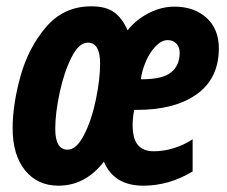

<svg xmlns="http://www.w3.org/2000/svg" viewBox="-20 -578 719 608"><path d="M20 -172Q20 -247 45 -337Q70 -427 126 -492.5Q182 -558 269 -558Q315 -558 341 -539.5Q367 -521 384 -482Q412 -517 452 -537Q492 -557 532 -557Q595 -557 634 -521.5Q673 -486 673 -425Q673 -330 603.5 -280Q534 -230 414 -230H405Q400 -205 400 -182Q400 -139 416.5 -119Q433 -99 467 -99Q499 -99 531 -109Q563 -119 590 -137V-35Q515 10 434 10Q341 10 309 -66Q250 10 165 10Q99 10 59.5 -38.5Q20 -87 20 -172ZM430 -327Q495 -327 522 -349Q549 -371 549 -411Q549 -429 538.5 -440Q528 -451 511 -451Q492 -451 473 -431.5Q454 -412 441.5 -382.5Q429 -353 426 -327ZM297 -377Q297 -443 258 -443Q230 -443 206.5 -396.5Q183 -350 169 -285Q155 -220 155 -170Q155 -104 194 -104Q222 -104 246 -150.5Q270 -197 283.5 -262Q297 -327 297 -377Z"/></svg>

Font: Noto Sans Display Ex Bold Cond
Style: Italic
Weight: 800
Width: 3
Italic angle: -12°
Designer: Monotype Design team
Foundry: Monotype Imaging Inc.
Version: Version 1.000